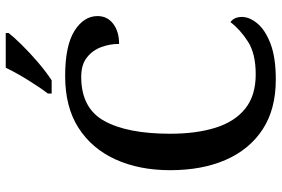

<svg xmlns="http://www.w3.org/2000/svg" viewBox="-176 -795 981 669"><g transform="rotate(-90 314.5 -460.5)"><path d="M372 10Q268 10 198 -36Q128 -82 92 -164.5Q56 -247 56 -358Q56 -466 93.5 -548.5Q131 -631 203.5 -677.5Q276 -724 384 -724Q490 -724 541.5 -691.5Q593 -659 593 -611Q593 -577 566 -556.5Q539 -536 496 -536Q496 -568 485 -598Q474 -628 449 -648Q424 -668 381 -668Q272 -668 227.5 -587.5Q183 -507 183 -358Q183 -267 204 -200Q225 -133 270.5 -96.5Q316 -60 390 -60Q462 -60 504 -87Q546 -114 572 -148Q590 -135 590 -108Q590 -82 567.5 -54.5Q545 -27 497 -8.5Q449 10 372 10ZM323 -784Q345 -813 371 -855Q397 -897 413 -931H534V-921Q521 -904 492.5 -875Q464 -846 430.5 -817.5Q397 -789 369 -771H323Z"/></g></svg>

Font: Noto Serif Bengali Medium
Style: Regular
Weight: 500
Designer: Juan Bruce, Universal Thirst, Indian Type Foundry and the Monotype Design Team.
Foundry: Monotype Imaging Inc.
Version: Version 2.003; ttfautohint (v1.8.4.7-5d5b)